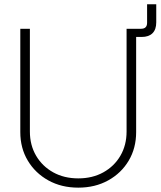

<svg xmlns="http://www.w3.org/2000/svg" viewBox="-20 -861 745 891"><path d="M569.8 -689.5V-727.5H634.8Q662.6 -727.5 662.6 -755.4V-841.3H705.1V-757.3Q705.1 -724.1 687.7 -706.8Q670.4 -689.5 637.2 -689.5ZM343.3 9.8Q265.1 9.8 204.3 -23.9Q143.6 -57.6 108.9 -115.7Q74.2 -173.8 74.2 -248V-727.5H118.7V-250.5Q118.7 -187.5 147.5 -138.4Q176.3 -89.4 226.8 -61.3Q277.3 -33.2 343.3 -33.2Q409.2 -33.2 459.7 -61.3Q510.3 -89.4 538.8 -138.4Q567.4 -187.5 567.4 -250.5V-727.5H611.8V-248Q611.8 -173.8 577.4 -115.7Q543 -57.6 482.2 -23.9Q421.4 9.8 343.3 9.8Z"/></svg>

Font: Inter 28pt ExtraLight
Style: Regular
Weight: 250
Designer: Rasmus Andersson
Foundry: rsms
Version: Version 4.001;git-66647c0bb